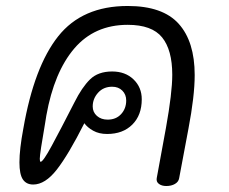

<svg xmlns="http://www.w3.org/2000/svg" viewBox="-20 -622 765 642"><path d="M504 -26 535 -195Q556 -312 556 -372Q556 -455 522 -497Q488 -539 407 -539Q296 -539 228.5 -460Q161 -381 135 -236L131 -211Q113 -108 113 -91Q113 -81 116 -81Q124 -81 153 -134.5Q182 -188 229 -280Q254 -330 281 -356.5Q308 -383 355 -383Q399 -383 426.5 -356.5Q454 -330 454 -290Q454 -237 422.5 -205.5Q391 -174 338 -174Q311 -174 291.5 -185Q272 -196 262 -210Q209 -105 170 -55Q131 -5 91 -5Q68 -5 56.5 -22Q45 -39 45 -79Q45 -123 58 -192Q94 -399 174.5 -500.5Q255 -602 407 -602Q524 -602 577.5 -542.5Q631 -483 631 -371Q631 -301 610 -191L579 -26Q577 -14 565 -7Q553 0 536 0Q521 0 511.5 -7Q502 -14 504 -26ZM402 -286Q402 -306 389 -319Q376 -332 355 -332Q326 -332 308 -312Q290 -292 290 -266Q290 -247 304 -234.5Q318 -222 340 -222Q368 -222 385 -240.5Q402 -259 402 -286Z"/></svg>

Font: Mali
Style: Italic
Weight: 400
Italic angle: -10°
Version: Version 1.000; ttfautohint (v1.6)